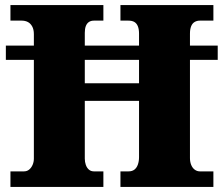

<svg xmlns="http://www.w3.org/2000/svg" viewBox="-20 -734 878 754"><path d="M21 0V-61H74Q86 -61 94.5 -68Q103 -75 108 -86.5Q113 -98 113 -111V-499H3V-555H113V-600Q113 -618 106.5 -630Q100 -642 89.5 -647.5Q79 -653 65 -653H21V-714H386V-653H349Q337 -653 329 -647.5Q321 -642 317 -631.5Q313 -621 313 -605V-555H526V-602Q526 -619 521.5 -630.5Q517 -642 508 -647.5Q499 -653 484 -653H453V-714H818V-653H765Q753 -653 744 -647.5Q735 -642 730.5 -630.5Q726 -619 726 -602V-555H835V-499H726V-113Q726 -98 731 -86Q736 -74 745 -67.5Q754 -61 765 -61H818V0H453V-61H485Q499 -61 508 -68Q517 -75 521.5 -88Q526 -101 526 -117V-338H313V-111Q313 -98 317 -86.5Q321 -75 329 -68Q337 -61 349 -61H386V0ZM313 -407H526V-499H313Z"/></svg>

Font: Noto Serif Khmer Black
Style: Regular
Weight: 900
Version: Version 2.003